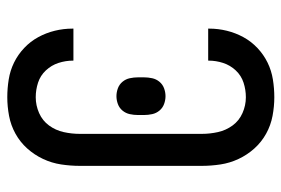

<svg xmlns="http://www.w3.org/2000/svg" viewBox="-146 -638 791 540"><g transform="rotate(90 250.0 -367.5)"><path d="M253 8Q228 8 203 4Q178 0 155.5 -11Q133 -22 114.5 -39.5Q96 -57 84 -79Q72 -101 66 -125.5Q60 -150 60 -175V-178H150V-177Q150 -156 156.5 -136Q163 -116 177.5 -100.5Q192 -85 212 -78.5Q232 -72 253 -72Q276 -72 297.5 -81.5Q319 -91 332.5 -109.5Q346 -128 351 -150.5Q356 -173 356 -196V-539Q356 -562 351 -584.5Q346 -607 332.5 -625.5Q319 -644 297.5 -653.5Q276 -663 253 -663Q232 -663 212 -656.5Q192 -650 177.5 -634.5Q163 -619 156.5 -599Q150 -579 150 -558V-557H60V-560Q60 -585 66 -609.5Q72 -634 84 -656Q96 -678 114.5 -695.5Q133 -713 155.5 -724Q178 -735 203 -739Q228 -743 253 -743Q279 -743 305.5 -738Q332 -733 355.5 -720Q379 -707 397 -687Q415 -667 426.5 -642.5Q438 -618 442 -591.5Q446 -565 446 -539V-196Q446 -170 442 -143.5Q438 -117 426.5 -92.5Q415 -68 397 -48Q379 -28 355.5 -15Q332 -2 305.5 3Q279 8 253 8ZM250 -299Q239 -299 228 -303Q217 -307 209.5 -316Q202 -325 199.5 -336.5Q197 -348 197 -360V-376Q197 -388 199.5 -399.5Q202 -411 209.5 -420Q217 -429 228 -433Q239 -437 250 -437Q261 -437 272 -433Q283 -429 290.5 -420Q298 -411 300.5 -399.5Q303 -388 303 -376V-360Q303 -348 300.5 -336.5Q298 -325 290.5 -316Q283 -307 272 -303Q261 -299 250 -299Z"/></g></svg>

Font: Iosevka Term Medium
Style: Regular
Weight: 500
Monospace: yes
Designer: Belleve Invis
Foundry: Belleve Invis
Version: Version 26.3.1